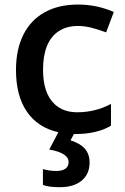

<svg xmlns="http://www.w3.org/2000/svg" viewBox="-20 -571 541 832"><path d="M300.3 9.8 285.6 37.1Q328.6 50.8 348.4 74.2Q368.2 97.7 368.2 133.3Q368.2 183.6 333.7 211.9Q299.3 240.2 239.3 240.2Q190.9 240.2 166 230.5V161.6Q193.8 169.9 223.6 169.9Q250 169.9 263.7 159.9Q277.3 149.9 277.3 131.3Q277.3 111.3 255.9 97.7Q234.4 84 193.4 77.1L232.9 2Q143.6 -18.1 96.4 -87.2Q49.3 -156.2 49.3 -267.6Q49.3 -356.9 81.3 -420.7Q113.3 -484.4 173.6 -517.8Q233.9 -551.3 318.4 -551.3Q399.9 -551.3 473.1 -519L439.9 -430.7Q401.9 -444.8 373 -451.7Q344.2 -458.5 317.9 -458.5Q268.1 -458.5 233.4 -435.1Q200.2 -413.1 183.3 -371.1Q166.5 -329.1 166.5 -268.6Q166.5 -167 216.3 -120.1Q253.4 -84.5 314.5 -84.5Q393.1 -84.5 460.9 -120.6V-26.4Q400.4 9.8 307.1 9.8Z"/></svg>

Font: Viking Open Sans Light
Style: Bold
Weight: 600
Foundry: Ascender Corporation
Version: Version 2.001